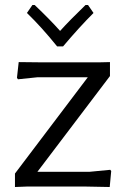

<svg xmlns="http://www.w3.org/2000/svg" viewBox="-20 -748 510 770"><path d="M130 -59 421 -443V-499L378 -498H145L55 -499L48 -436L52 -430L129 -438H332L40 -52V2L91 0H317L420 2L426 -62L422 -67L339 -59ZM233 -562C276.3 -613.3 317 -658 355 -696L333 -728H323C280.3 -686.7 246.3 -652 221 -624C194.3 -654 160.3 -688.7 119 -728H110L88 -696C127.3 -658 167.7 -613.3 209 -562Z"/></svg>

Font: Alegreya Sans SC
Style: Regular
Weight: 400
Designer: Juan Pablo del Peral
Foundry: Huerta Tipografica
Version: Version 1.000;PS 001.000;hotconv 1.0.70;makeotf.lib2.5.58329